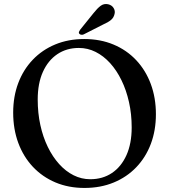

<svg xmlns="http://www.w3.org/2000/svg" viewBox="-20 -909 834 947"><path d="M395.5 -716.5Q475 -716.5 540 -689.2Q605 -662 651.8 -612.2Q698.5 -562.5 723.8 -494.5Q749 -426.5 749 -345.5Q749 -266 724 -199.5Q699 -133 652.2 -84.2Q605.5 -35.5 540.8 -8.8Q476 18 396.5 18Q318 18 253.5 -9.2Q189 -36.5 142.2 -86.2Q95.5 -136 70.2 -204Q45 -272 45 -353.5Q45 -433 70 -499.2Q95 -565.5 141.5 -614.2Q188 -663 252.5 -689.8Q317 -716.5 395.5 -716.5ZM629.5 -280.5Q629.5 -346.5 616.2 -405.5Q603 -464.5 579.2 -513.2Q555.5 -562 523 -597.8Q490.5 -633.5 451.5 -653Q412.5 -672.5 369 -672.5Q308.5 -672.5 262.8 -641.8Q217 -611 191.5 -554.2Q166 -497.5 166 -418Q166 -351.5 179 -292.2Q192 -233 215.8 -184.2Q239.5 -135.5 271.8 -99.8Q304 -64 343 -44.5Q382 -25 425 -25Q486.5 -25 532.2 -55.8Q578 -86.5 603.8 -143.8Q629.5 -201 629.5 -280.5ZM441.5 -844.5Q459.5 -867.5 476 -880Q492.5 -892.5 513.5 -888Q532 -883.5 540.5 -869.2Q549 -855 545 -840Q541 -821.5 526.8 -810Q512.5 -798.5 489.5 -788.5L393 -739.5Q388 -737 381.8 -737.5Q375.5 -738 371.5 -742Q367.5 -746.5 369.5 -751.8Q371.5 -757 375 -762Z"/></svg>

Font: Fraunces 12pt
Style: Regular
Weight: 400
Version: Version 1.000;[b76b70a41]